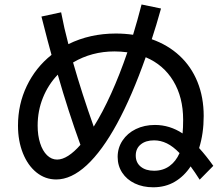

<svg xmlns="http://www.w3.org/2000/svg" viewBox="-20 -794 978 839"><path d="M494.1 -108.4Q494.1 -147.9 515.4 -179.9Q536.6 -211.9 573.7 -230Q610.8 -248 657.2 -248Q721.7 -248 777.8 -210.9Q780.3 -235.4 780.3 -270.5Q780.3 -369.1 737.3 -440.2Q694.3 -511.2 616.7 -543.9Q556.6 -373.5 491.5 -253.9Q426.3 -134.3 358.9 -72Q291.5 -9.8 225.6 -9.8Q177.7 -9.8 139.6 -40.3Q101.6 -70.8 80.1 -124.5Q58.6 -178.2 58.6 -245.1Q58.6 -338.4 97.2 -418.7Q135.7 -499 205.1 -554.2Q197.3 -581.1 188 -617.2Q178.7 -653.3 169.9 -687.5L161.1 -721.7L247.1 -740.2Q259.8 -672.9 278.8 -601.1Q372.6 -647.5 486.3 -647.5Q523.9 -647.5 561.5 -642.1Q580.1 -702.6 598.6 -774.4L683.6 -756.8Q662.1 -679.7 643.1 -622.6Q713.9 -597.7 764.9 -550.3Q815.9 -502.9 843 -436Q870.1 -369.1 870.1 -287.1Q870.1 -210.4 850.1 -147Q881.3 -112.8 912.1 -69.3L852.5 -8.8Q831.1 -42.5 813 -66.9Q784.7 -23.9 743.7 0.2Q702.6 24.4 649.4 24.4Q604.5 24.4 569.1 7.6Q533.7 -9.3 513.9 -39.6Q494.1 -69.8 494.1 -108.4ZM229.5 -96.7Q252.4 -96.7 278.3 -113.3Q304.2 -129.9 331.5 -161.1Q278.3 -307.6 232.4 -467.8Q190.4 -423.8 167.5 -366.7Q144.5 -309.6 144.5 -245.1Q144.5 -202.1 155.3 -168.5Q166 -134.8 185.5 -115.7Q205.1 -96.7 229.5 -96.7ZM389.6 -240.7Q428.2 -302.2 465.8 -385.3Q503.4 -468.3 536.6 -565.4Q507.8 -569.3 480.5 -569.3Q380.9 -569.3 299.3 -521Q338.4 -384.3 389.6 -240.7ZM653.3 -47.9Q691.9 -47.9 720.2 -68.1Q748.5 -88.4 764.6 -125Q736.3 -154.3 709.2 -167.5Q682.1 -180.7 653.3 -180.7Q616.7 -180.7 595 -162.8Q573.2 -145 573.2 -114.3Q573.2 -83.5 595 -65.7Q616.7 -47.9 653.3 -47.9Z"/></svg>

Font: Pretendard JP Medium
Style: Regular
Weight: 500
Designer: Base glyphs from Inter by Rasmus Andersson; Hangeul glyphs from Noto Sans CJK(Source Han Sans) by Jang Soo-young and Kan
Foundry: Kil Hyung-jin
Version: Version 1.309